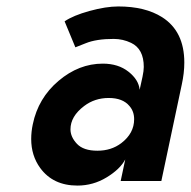

<svg xmlns="http://www.w3.org/2000/svg" viewBox="-20 -558 588 592"><path d="M378.9 -231.4Q358.4 -255.9 315.2 -255.9Q272 -255.9 239.3 -231Q197.3 -199.2 197.3 -159.2Q197.3 -135.7 217.3 -114.5Q237.3 -93.3 280.3 -93.3Q323.2 -93.3 354 -116.7Q393.6 -147 393.6 -190.4Q393.6 -214.8 378.9 -231.4ZM296.9 -361.8Q344.7 -361.8 376.2 -336.9Q407.7 -312 410.6 -281.2L419.4 -321.3Q423.3 -339.8 423.3 -351.6Q423.3 -407.2 384.3 -425.8Q358.9 -438 330.6 -438Q276.9 -438 244.6 -424.8Q239.7 -422.9 212.4 -412.1L179.2 -492.2Q205.6 -510.3 256.1 -524.2Q306.6 -538.1 344.7 -538.1Q427.7 -538.1 480 -504.9Q548.3 -461.4 548.3 -365.2Q548.3 -333 540.5 -297.4L477.5 0H352.1L366.2 -66.4Q350.1 -36.1 308.6 -11Q267.1 14.2 218.8 14.2Q143.6 14.2 104 -40Q76.2 -78.1 76.2 -129.4Q76.2 -151.9 81.1 -174.8Q97.7 -255.4 160.4 -308.6Q223.1 -361.8 296.9 -361.8Z"/></svg>

Font: Tuffy
Style: BoldItalic
Weight: 700
Italic angle: -12°
Designer: Thatcher Ulrich, Karoly Barta, Michael Everson
Version: Version 001.271